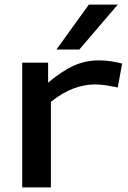

<svg xmlns="http://www.w3.org/2000/svg" viewBox="-20 -810 555 830"><path d="M188 -539V-453Q251 -505 301 -527Q351 -549 407 -549Q434 -549 460.5 -545Q487 -541 508 -535L489 -432Q465 -437 439.5 -441Q414 -445 390 -445Q346 -445 299 -428Q252 -411 200 -370V0H76V-539ZM224 -596 364 -790H489L323 -596Z"/></svg>

Font: Georama Extended Medium
Style: Regular
Weight: 500
Width: 7
Designer: Jean-Baptiste Levee
Foundry: Production Type
Version: Version 1.000